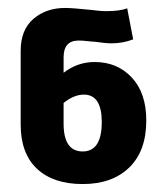

<svg xmlns="http://www.w3.org/2000/svg" viewBox="-20 -723 415 483"><path d="M348 -420Q348 -343 305 -301.5Q262 -260 188 -260Q114 -260 73 -298.5Q32 -337 32 -410V-595Q32 -648 64 -675.5Q96 -703 144 -703Q162 -703 210 -698Q218 -697 227.5 -696Q237 -695 248 -695Q281 -695 300 -702L315 -624Q289 -614 261 -614Q245 -614 219 -618Q213 -618 200.5 -619.5Q188 -621 178 -621Q140 -621 140 -579V-540Q175 -567 218 -567Q275 -567 311.5 -528Q348 -489 348 -420ZM236 -416Q236 -485 191 -485Q166 -485 140 -464V-412Q140 -342 188 -342Q236 -342 236 -416Z"/></svg>

Font: FiraGOUPP
Style: Bold
Weight: 700
Designer: bBox Type
Foundry: bBox Type GmbH
Version: Version 1.001